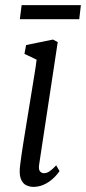

<svg xmlns="http://www.w3.org/2000/svg" viewBox="-20 -720 336 750"><path d="M110 10Q95.5 10 81.8 3.2Q68 -3.5 61 -22.5Q54 -41.5 59 -77.5Q63.5 -114 71 -160.8Q78.5 -207.5 86.5 -256.8Q94.5 -306 102 -351.5Q109.5 -397 115.2 -432.8Q121 -468.5 123 -487L75.5 -509.5L82 -544L187 -565.5L205.5 -555.5L133 -78Q130 -58.5 136 -51Q142 -43.5 151.5 -43.5Q163 -43.5 173.2 -50.5Q183.5 -57.5 199.5 -74L212.5 -51.5Q200 -33.5 184 -19.8Q168 -6 149.5 2Q131 10 110 10ZM64.5 -700H296L289.5 -645H57.5Z"/></svg>

Font: Merriweather 24pt SemiCondensed Light
Style: Italic
Weight: 300
Width: 4
Italic angle: -7.8°
Designer: Eben Sorkin
Foundry: Eben Sorkin
Version: Version 2.101